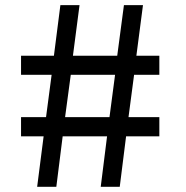

<svg xmlns="http://www.w3.org/2000/svg" viewBox="-20 -719 715 739"><path d="M61 -194.3V-268.1H157.2L178.7 -431.2H61V-504.4H187.5L212.4 -699.2H286.1L260.7 -504.4H431.2L457 -699.2H530.3L504.9 -504.4H593.3V-431.2H496.1L474.6 -268.1H593.3V-194.3H465.3L440.9 0H367.7L392.1 -194.3H221.2L196.8 0H123L147.9 -194.3ZM230.5 -268.1H401.4L422.9 -431.2H252.4Z"/></svg>

Font: Spartan MB SemBd
Style: Regular
Weight: 600
Designer: Matt Bailey, Mirko Velimirovic
Foundry: Matt Bailey
Version: Version 1.005